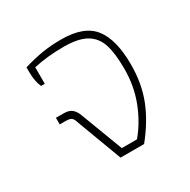

<svg xmlns="http://www.w3.org/2000/svg" viewBox="-124 -638 749 756"><g transform="rotate(-30 251.0 -260.0)"><path d="M143 -195Q142 -199 137 -212Q132 -225 124 -229Q116 -233 102 -233H74V-263H110Q133 -263 146 -252.5Q159 -242 167 -220L239 -30H308Q351 -81 377.5 -149Q404 -217 404 -296Q404 -366 390.5 -407.5Q377 -449 341.5 -469.5Q306 -490 240 -490Q164 -490 103 -476V-401H86Q73 -430 73 -472V-493Q119 -507 159.5 -513.5Q200 -520 246 -520Q350 -520 392.5 -465Q435 -410 435 -298Q435 -210 407 -139.5Q379 -69 323 0H216Z"/></g></svg>

Font: Athiti ExtraLight
Style: Regular
Weight: 250
Version: Version 1.032